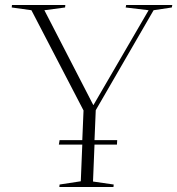

<svg xmlns="http://www.w3.org/2000/svg" viewBox="-20 -750 711 770"><path d="M28 -730H242L241 -720L158 -709L354 -329H355L576 -709L484 -720L486 -730H671L669 -720L596 -709L364 -308L359 -188H450L449 -170H359L353 -22L436 -10L435 0H218L219 -10L304 -23L310 -170H216L219 -188H310L315 -307L106 -709L27 -720Z"/></svg>

Font: Literata 72pt ExtraLight
Style: Italic
Weight: 200
Italic angle: -2°
Designer: Latin by Veronika Burian and Jose Scaglione. Greek by Irene Vlachou. Cyrillic by Vera Evstafieva
Foundry: TypeTogether
Version: Version 3.002